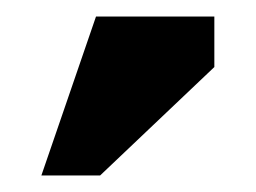

<svg xmlns="http://www.w3.org/2000/svg" viewBox="-20 -722 309 232"><path d="M30 -510 96 -702H239V-641L101 -510Z"/></svg>

Font: Rowdies
Style: Bold
Weight: 700
Designer: Jaikishan Patel
Version: Version 1.000; ttfautohint (v1.8.3)